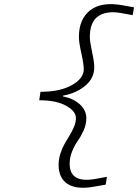

<svg xmlns="http://www.w3.org/2000/svg" viewBox="-20 -733 655 910"><path d="M424.8 151.9Q343.3 166.5 300.5 138.9Q257.8 111.3 257.8 48.8Q257.8 21 266.4 -5.4Q274.9 -31.7 286.9 -52.5Q298.8 -73.2 310.8 -92.8Q322.8 -112.3 331.3 -133.3Q339.8 -154.3 339.8 -173.8Q339.8 -205.6 293.5 -231.7Q247.1 -257.8 166 -257.8L171.9 -297.9Q264.6 -297.9 320.8 -329.6Q377 -361.3 377 -404.8Q377 -429.2 365.5 -480.7Q354 -532.2 354 -558.1Q354 -642.6 407.5 -684.3Q460.9 -726.1 561 -708L615.2 -698.2L608.9 -661.1L555.2 -670.9Q484.9 -683.6 445.3 -656Q405.8 -628.4 405.8 -558.1Q405.8 -535.6 416.3 -487.3Q426.8 -439 426.8 -414.1Q426.8 -361.8 383.5 -326.2Q340.3 -290.5 278.8 -279.8V-275.9Q326.2 -267.1 357.7 -239Q389.2 -210.9 389.2 -171.9Q389.2 -144 376.7 -115.7Q364.3 -87.4 349.6 -67.1Q335 -46.9 322.5 -17.1Q310.1 12.7 310.1 43Q310.1 136.7 431.2 115.2L486.8 105L481 142.1Z"/></svg>

Font: Office Code Pro D Light Italic
Style: Regular
Weight: 300
Italic angle: -9°
Designer: Nathan Rutzky & Paul D. Hunt
Foundry: Adobe Systems Incorporated
Version: Version 1.004;PS 001.004;hotconv 1.0.70;makeotf.lib2.5.58329